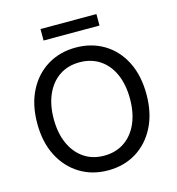

<svg xmlns="http://www.w3.org/2000/svg" viewBox="-121 -936 967 1050"><g transform="rotate(-15 362.5 -411.0)"><path d="M362.5 10Q273.3 10 203.3 -32.9Q133.3 -75.8 93.3 -153.8Q53.3 -231.7 53.3 -337.5Q53.3 -444.2 93.3 -522.1Q133.3 -600 203.3 -642.5Q273.3 -685 362.5 -685Q452.5 -685 522.5 -642.9Q592.5 -600.8 632.1 -522.9Q671.7 -445 671.7 -337.5Q671.7 -231.7 631.7 -153.3Q591.7 -75 522.1 -32.5Q452.5 10 362.5 10ZM362.5 -73.3Q428.3 -73.3 477.1 -106.3Q525.8 -139.2 552.1 -198.8Q578.3 -258.3 578.3 -337.5Q578.3 -417.5 552.1 -477.1Q525.8 -536.7 477.1 -569.2Q428.3 -601.7 362.5 -601.7Q296.7 -601.7 248.3 -569.2Q200 -536.7 173.3 -477.1Q146.7 -417.5 146.7 -337.5Q146.7 -258.3 173.3 -198.8Q200 -139.2 248.3 -106.3Q296.7 -73.3 362.5 -73.3ZM204.2 -767.5V-832.5H520.8V-767.5Z"/></g></svg>

Font: Funnel Sans
Style: Regular
Weight: 400
Designer: NORD ID, Kristian Moeller
Foundry: Dicotype
Version: Version 1.000